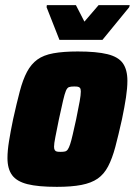

<svg xmlns="http://www.w3.org/2000/svg" viewBox="-20 -718 524 746"><path d="M201 8Q128 8 86.5 -2.5Q45 -13 27 -37.5Q9 -62 9 -104Q9 -132 15 -169.5Q21 -207 31 -255Q45 -318 57 -363.5Q69 -409 85 -439Q101 -469 125 -486.5Q149 -504 187.5 -511Q226 -518 282 -518Q355 -518 397.5 -507.5Q440 -497 457.5 -472Q475 -447 475 -404Q475 -376 469.5 -339.5Q464 -303 454 -255Q440 -192 428 -147Q416 -102 400 -71.5Q384 -41 359.5 -24Q335 -7 296.5 0.5Q258 8 201 8ZM216 -128Q226 -128 232.5 -129.5Q239 -131 243.5 -137.5Q248 -144 252.5 -157.5Q257 -171 262.5 -195Q268 -219 276 -255Q285 -299 289.5 -324Q294 -349 294 -362Q294 -372 291 -376Q288 -380 282.5 -381Q277 -382 268 -382Q255 -382 248 -379.5Q241 -377 236 -365Q231 -353 225 -327Q219 -301 209 -255Q200 -210 195 -185Q190 -160 190 -148Q190 -139 193 -134.5Q196 -130 201.5 -129Q207 -128 216 -128ZM211 -563 161 -690 162 -698H275L308 -634L363 -698H484L482 -690L378 -563Z"/></svg>

Font: Saira SemiCondensed Black
Style: Italic
Weight: 900
Width: 4
Italic angle: -12°
Designer: Hector Gatti with collaboration of the Omnibus-Type team
Foundry: Omnibus-Type
Version: Version 1.101